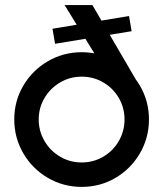

<svg xmlns="http://www.w3.org/2000/svg" viewBox="-20 -726 647 754"><path d="M233.7 -706H342.9L527.5 -389.7H428.8ZM36 -257Q36 -329 71.5 -389.5Q107 -450 168 -485.5Q229 -521 301 -521Q373 -521 433.5 -485.5Q494 -450 529.5 -389.5Q565 -329 565 -257Q565 -185 529.5 -124Q494 -63 433.5 -27.5Q373 8 301 8Q229 8 168 -27.5Q107 -63 71.5 -124Q36 -185 36 -257ZM469 -257Q469 -302.8 446.5 -341.4Q424 -380 385.4 -402.5Q346.8 -425 301 -425Q255.2 -425 216.5 -402.5Q177.8 -379.9 154.9 -341.3Q132 -302.6 132 -256.8Q132 -211.1 154.9 -172Q177.8 -133 216.4 -110.5Q255.1 -88 300.8 -88Q346.6 -88 385.3 -110.5Q423.9 -133.1 446.5 -172.1Q469 -211.2 469 -257ZM186.1 -613.1 486.7 -663.1 496.9 -603.5 196.3 -554.1Z"/></svg>

Font: Lineal Thin
Style: Regular
Weight: 200
Designer: Created by Frank Adebiaye with contributions from Anton Moglia & Ariel Martín Pérez
Created by Frank ADEBIAYE with FontF
Foundry: Velvetyne Type Foundry
Version: Version 2.000;Glyphs 3.2 (3227)